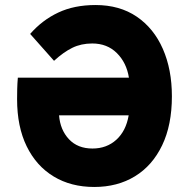

<svg xmlns="http://www.w3.org/2000/svg" viewBox="-20 -732 752 764"><path d="M355 12Q262.5 12 193.5 -29.8Q124.5 -71.5 86.2 -149.8Q48 -228 48 -337Q48 -356.5 48.5 -378.2Q49 -400 51 -423H493Q483.5 -482.5 445 -520.8Q406.5 -559 347 -559Q303 -559 267.8 -541.8Q232.5 -524.5 195 -490L100 -597Q148 -652 211.8 -682Q275.5 -712 360 -712Q456 -712 524 -665.8Q592 -619.5 628 -537.5Q664 -455.5 664 -349Q664 -234.5 625.2 -153.8Q586.5 -73 517 -30.5Q447.5 12 355 12ZM348 -141Q404.5 -141 443 -176Q481.5 -211 492 -273H215Q219.5 -215.5 254.2 -178.2Q289 -141 348 -141Z"/></svg>

Font: Overpass Black
Style: Regular
Weight: 900
Designer: Delve Withrington, Dave Bailey, Thomas Jockin
Foundry: Delve Fonts LLC
Version: Version 4.000; ttfautohint (v1.8.3)